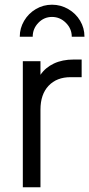

<svg xmlns="http://www.w3.org/2000/svg" viewBox="-20 -796 379 816"><path d="M77 -536H152V-478Q173 -509 209 -526Q245 -543 293 -543H327V-468H280Q221 -468 186.5 -431.5Q152 -395 152 -330V0H77ZM201 -776Q238 -776 270 -757.5Q302 -739 320.5 -708Q339 -677 339 -640H285Q285 -674 260 -699Q235 -724 201 -724Q167 -724 143 -699Q119 -674 119 -640H64Q64 -676 82.5 -707.5Q101 -739 132.5 -757.5Q164 -776 201 -776Z"/></svg>

Font: Eudoxus Sans
Style: Regular
Weight: 400
Designer: Stijn de Vries
Foundry: tokotype
Version: Version 2.005